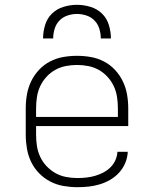

<svg xmlns="http://www.w3.org/2000/svg" viewBox="-20 -770 640 798"><path d="M302 8Q273 8 244 3Q215 -2 189 -15.5Q163 -29 142.5 -50Q122 -71 109.5 -97Q97 -123 92 -152Q87 -181 87 -210V-320Q87 -349 92 -377.5Q97 -406 109.5 -432Q122 -458 142 -479.5Q162 -501 188 -514.5Q214 -528 242.5 -533Q271 -538 300 -538Q329 -538 357.5 -533Q386 -528 412 -514.5Q438 -501 458 -479.5Q478 -458 490.5 -432Q503 -406 508 -377.5Q513 -349 513 -320V-246H130V-210Q130 -186 133.5 -163Q137 -140 147 -118.5Q157 -97 173.5 -79.5Q190 -62 210.5 -50.5Q231 -39 254.5 -34.5Q278 -30 302 -30Q320 -30 338.5 -32Q357 -34 374.5 -39Q392 -44 408.5 -52.5Q425 -61 438 -73.5Q451 -86 459 -103Q467 -120 468 -139H511Q510 -115 500.5 -92.5Q491 -70 475 -52.5Q459 -35 438.5 -23Q418 -11 395 -4Q372 3 348.5 5.5Q325 8 302 8ZM130 -284H470V-320Q470 -343 466.5 -366.5Q463 -390 453 -411.5Q443 -433 427 -450.5Q411 -468 390.5 -479.5Q370 -491 346.5 -495.5Q323 -500 300 -500Q277 -500 253.5 -495.5Q230 -491 209.5 -479.5Q189 -468 173 -450.5Q157 -433 147 -411.5Q137 -390 133.5 -366.5Q130 -343 130 -320ZM159 -610Q159 -638 167.5 -666Q176 -694 196 -713.5Q216 -733 244 -741.5Q272 -750 300 -750Q328 -750 356 -741.5Q384 -733 404 -713.5Q424 -694 432.5 -666Q441 -638 441 -610H399Q399 -630 393 -650Q387 -670 373 -684.5Q359 -699 339.5 -705.5Q320 -712 300 -712Q280 -712 260.5 -705.5Q241 -699 227 -684.5Q213 -670 207 -650Q201 -630 201 -610Z"/></svg>

Font: Iosevka Curly XLtEx
Style: Regular
Weight: 200
Width: 7
Monospace: yes
Designer: Belleve Invis
Foundry: Belleve Invis
Version: Version 11.1.0; ttfautohint (v1.8.3)